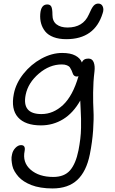

<svg xmlns="http://www.w3.org/2000/svg" viewBox="-20 -766 639 1069"><path d="M349.1 -547.9Q308.1 -547.9 278.1 -559.3Q248 -570.8 231.9 -590.8Q215.8 -610.8 209 -635Q202.1 -659.2 204.1 -688Q208 -741.2 243.2 -741.2Q259.3 -741.2 265.6 -729.2Q272 -717.3 272 -683.1Q272 -647.9 294.7 -630.4Q317.4 -612.8 356 -612.8Q442.4 -612.8 474.1 -684.1Q489.7 -720.7 500.7 -733.4Q511.7 -746.1 526.9 -746.1Q544.9 -746.1 552 -730Q559.1 -713.9 551.8 -692.9Q507.8 -547.9 349.1 -547.9ZM272 283.2Q237.8 283.2 207.8 278.3Q177.7 273.4 155.3 264.6Q132.8 255.9 114 243.9Q95.2 231.9 83 218Q70.8 204.1 61.5 188.5Q52.2 172.9 48.8 156.7Q45.4 140.6 44.2 124.8Q43 108.9 46.9 94.2Q50.8 73.2 65.7 57.6Q80.6 42 97.2 42Q123 42 117.2 74.2Q104 138.2 150.4 178.7Q196.8 219.2 276.9 219.2Q337.9 219.2 369.9 182.6Q401.9 146 417 70.8Q423.3 38.1 427 7.6Q430.7 -22.9 431.2 -54Q431.6 -85 431.2 -104.7Q430.7 -124.5 429 -158.7Q427.2 -192.9 426.8 -206.1Q387.7 -136.7 331.5 -102.3Q275.4 -67.9 208 -67.9Q120.1 -67.9 80.1 -113Q40 -158.2 57.1 -244.1Q68.8 -302.7 110.6 -355.2Q152.3 -407.7 210.4 -439.5Q268.6 -471.2 326.2 -471.2Q372.6 -471.2 399.7 -456.5Q426.8 -441.9 436 -418Q444.3 -439.9 472.2 -439.9Q493.7 -439.9 501.7 -419.2Q509.8 -398.4 505.9 -367.2Q499 -311 498.5 -251.2Q498 -191.4 500.5 -148.7Q502.9 -106 498.5 -41Q494.1 23.9 480 94.2Q460.9 188.5 410.4 235.8Q359.9 283.2 272 283.2ZM123 -238.8Q101.1 -130.9 210.9 -130.9Q276.9 -130.9 331.1 -181.6Q385.3 -232.4 417 -341.8Q411.1 -339.8 408.2 -339.8Q398.9 -339.8 393.1 -344.7Q387.2 -349.6 385 -357.2Q382.8 -364.7 378.7 -373.5Q374.5 -382.3 369.6 -389.9Q364.7 -397.5 353 -402.3Q341.3 -407.2 324.2 -407.2Q255.9 -407.2 196.3 -356.2Q136.7 -305.2 123 -238.8Z"/></svg>

Font: Shantell Sans Bouncy
Style: Italic
Weight: 300
Italic angle: -11.31°
Designer: Stephen Nixon, Anya Danilova, Shantell Martin
Foundry: Arrow Type
Version: Version 1.006;[9816181b4]